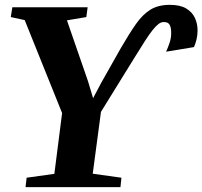

<svg xmlns="http://www.w3.org/2000/svg" viewBox="-20 -773 836 793"><path d="M85.5 0 90 -39 204.5 -55 236.5 -306 82 -690 24.5 -702.5 31 -743H342L336.5 -702.5L256.5 -689L343.5 -437.5L364.5 -367.5L397.5 -430L480 -576Q514 -634.5 541.5 -673.8Q569 -713 601.2 -733Q633.5 -753 681.5 -753Q724 -753 749 -738Q774 -723 785 -699Q796 -675 796 -647.5Q796 -628.5 791.8 -610.5Q787.5 -592.5 781 -578.5L666 -559.5Q673 -574.5 680.2 -595.5Q687.5 -616.5 687 -640Q687 -658 681 -670Q675 -682 656.5 -682Q645.5 -682 634.8 -674Q624 -666 610.5 -649Q597 -632 579 -604.2Q561 -576.5 536.5 -536.5L397 -311L363 -55.5L481.5 -39L477.5 0Z"/></svg>

Font: Merriweather 60pt ExtraBold
Style: Italic
Weight: 800
Italic angle: -7.8°
Version: Version 2.101